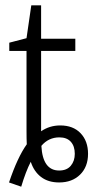

<svg xmlns="http://www.w3.org/2000/svg" viewBox="-20 -678 367 724"><path d="M14 10Q46 -85 81 -134Q80 -151 80 -186V-486H15V-517L80 -534L98 -658H135V-532H264V-486H135V-183Q167 -205 207 -205Q256 -205 284 -175.5Q312 -146 312 -98Q312 -49 282 -19.5Q252 10 203 10Q162 10 135 -10.5Q108 -31 96 -68Q77 -31 60 26ZM262 -98Q262 -127 247 -143.5Q232 -160 204 -160Q163 -160 136 -128Q141 -35 203 -35Q232 -35 247 -53Q262 -71 262 -98Z"/></svg>

Font: Noto Sans UI NarrowLight
Style: Regular
Weight: 300
Width: 4
Designer: Monotype Design Team
Foundry: Monotype Imaging Inc.
Version: Version 1.001